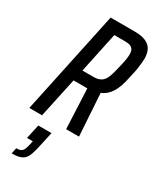

<svg xmlns="http://www.w3.org/2000/svg" viewBox="-240 -760 917 1111"><g transform="rotate(30 219.0 -204.5)"><path d="M3 0 149 -688H308Q358 -688 386.5 -674.5Q415 -661 426.5 -636.5Q438 -612 438 -579Q438 -566 436 -549Q434 -532 431.5 -513Q429 -494 424 -474Q417 -440 409.5 -410Q402 -380 390 -355Q378 -330 360.5 -311.5Q343 -293 317 -282L335 0H249L237 -266Q234 -266 230.5 -266Q227 -266 223 -266H145L88 0ZM161 -341H233Q259 -341 276 -348.5Q293 -356 303.5 -371.5Q314 -387 321.5 -412Q329 -437 337 -473Q344 -500 347.5 -522Q351 -544 351 -559Q351 -577 345 -588.5Q339 -600 326 -605.5Q313 -611 290 -611H218ZM46 279 54 240Q74 240 84.5 234.5Q95 229 100.5 217Q106 205 111 184L117 157H78L99 62H187L165 162Q158 195 150 218Q142 241 130 254Q118 267 97.5 273Q77 279 46 279Z"/></g></svg>

Font: Saira ExtraCondensed Medium
Style: Italic
Weight: 500
Width: 2
Italic angle: -12°
Designer: Hector Gatti with collaboration of the Omnibus-Type team
Foundry: Omnibus-Type
Version: Version 1.101